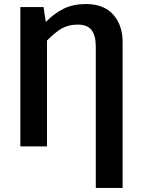

<svg xmlns="http://www.w3.org/2000/svg" viewBox="-20 -726 702 952"><path d="M588 -517V206H455V-494Q455 -550 434 -577Q413 -604 366 -604Q320 -604 286.5 -585Q253 -566 213 -525V0H81V-691H196L207 -617Q250 -661 297 -683.5Q344 -706 406 -706Q495 -706 541.5 -653.5Q588 -601 588 -517Z"/></svg>

Font: Fira Sans Medium
Style: Regular
Weight: 500
Designer: bBox Type GmbH & Carrois Corporate GbR & Edenspiekermann AG
Foundry: bBox Type GmbH & Carrois Corporate GbR & Edenspiekermann AG
Version: Version 4.301